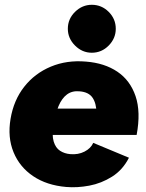

<svg xmlns="http://www.w3.org/2000/svg" viewBox="-20 -768 608 801"><path d="M256 12Q175 5 118.5 -33Q62 -71 36.5 -133Q11 -195 24 -272Q37 -350 81 -406Q125 -462 192 -490Q259 -518 339 -511Q416 -505 469.5 -469Q523 -433 545.5 -367Q568 -301 550 -205H374Q383 -258 382.5 -297.5Q382 -337 366 -360.5Q350 -384 312 -387Q281 -390 259.5 -374Q238 -358 224.5 -326Q211 -294 203 -248Q196 -204 204 -177.5Q212 -151 230.5 -139Q249 -127 273 -125Q306 -122 332.5 -135.5Q359 -149 369 -172L518 -110Q492 -59 447.5 -31Q403 -3 352.5 6.5Q302 16 256 12ZM135 -205 136 -315H474V-205ZM363 -548Q323 -548 293 -578Q263 -608 263 -648Q263 -689 293 -718.5Q323 -748 363 -748Q404 -748 433.5 -718.5Q463 -689 463 -648Q463 -608 433.5 -578Q404 -548 363 -548Z"/></svg>

Font: Figtree Light Black
Style: Italic
Weight: 900
Italic angle: -9.5°
Version: Version 2.000